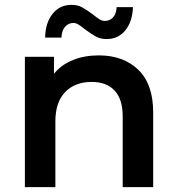

<svg xmlns="http://www.w3.org/2000/svg" viewBox="-20 -767 725 787"><path d="M82 0V-534.2H201.2V-464.8Q231.9 -502 279.1 -521Q326.2 -540 384.8 -540Q485.8 -540 546.9 -481Q607.9 -421.9 607.9 -306.2V0H482.9V-290Q482.9 -359.9 450 -395.5Q417 -431.2 356 -431.2Q287.1 -431.2 247.1 -389.6Q207 -348.1 207 -270V0ZM165 -612.8Q166 -673.8 195.6 -710.4Q225.1 -747.1 272.9 -747.1Q297.9 -747.1 316.4 -737.1Q335 -727.1 361.8 -707Q377.9 -693.8 388.4 -687.5Q398.9 -681.2 409.2 -681.2Q430.2 -681.2 443.6 -696Q457 -710.9 458 -737.8H524.9Q522.9 -678.7 493.9 -642.8Q464.8 -606.9 417 -606.9Q392.1 -606.9 373.5 -616.9Q355 -627 328.1 -647Q312 -660.2 301.5 -666.5Q291 -672.9 281.2 -672.9Q260.3 -672.9 246.6 -657Q232.9 -641.1 231.9 -612.8Z"/></svg>

Font: Montserrat SemiBold
Style: Regular
Weight: 600
Designer: Julieta Ulanovsky
Foundry: Julieta Ulanovsky
Version: Version 7.200